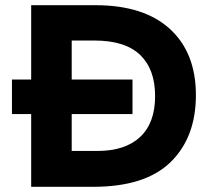

<svg xmlns="http://www.w3.org/2000/svg" viewBox="-20 -719 824 739"><path d="M26 -280V-413H100V-699H347Q534 -699 634 -607.5Q734 -516 734 -353Q734 -190 636.5 -95Q539 0 339 0H100V-280ZM343 -563H256V-413H490V-280H256V-138H355Q462 -138 519.5 -192Q577 -246 577 -349Q577 -452 519.5 -507.5Q462 -563 343 -563Z"/></svg>

Font: Montreal
Style: Bold
Weight: 700
Designer: Julieta Ulanovsky, usr_local_share
Foundry: Julieta Ulanovsky, usr_local_share
Version: Version 2.001